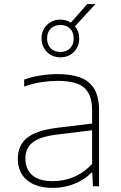

<svg xmlns="http://www.w3.org/2000/svg" viewBox="-20 -910 593 938"><path d="M239 8Q157.5 8 112.2 -29.8Q67 -67.5 67 -134Q67 -200 112.5 -236.8Q158 -273.5 262 -286L430 -306.5V-368Q430 -427 410.2 -458.8Q390.5 -490.5 353.2 -502.8Q316 -515 263 -515Q228 -515 185.2 -509Q142.5 -503 98 -487V-521Q133.5 -534.5 177.2 -541.2Q221 -548 262 -548Q325.5 -548 370.8 -531.8Q416 -515.5 440 -476.5Q464 -437.5 464 -369V0H434L431 -67H427Q396.5 -34 346 -13Q295.5 8 239 8ZM104 -136Q104 -84.5 136.8 -54.8Q169.5 -25 239 -25Q292.5 -25 341.8 -46Q391 -67 430 -109V-273.5L261 -253Q175.5 -242.5 139.8 -214.5Q104 -186.5 104 -136ZM275 -630Q235.5 -630 209.2 -656.2Q183 -682.5 183 -722Q183 -762 209.2 -788Q235.5 -814 275 -814Q304 -814 326.5 -799.5L406 -890H446L346.5 -781.5Q367 -757 367 -722Q367 -682.5 341 -656.2Q315 -630 275 -630ZM275 -656Q303.5 -656 321.8 -673.8Q340 -691.5 340 -722Q340 -753 321.8 -770.5Q303.5 -788 275 -788Q246.5 -788 228.2 -770.5Q210 -753 210 -722Q210 -691.5 228.2 -673.8Q246.5 -656 275 -656Z"/></svg>

Font: Encode Sans Expanded Thin
Style: Regular
Weight: 100
Width: 7
Designer: Multiple Designers
Foundry: Impallari Type
Version: Version 3.000; ttfautohint (v1.8.3) -l 8 -r 50 -G 200 -x 14 